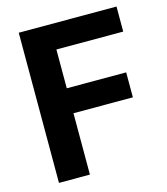

<svg xmlns="http://www.w3.org/2000/svg" viewBox="-107 -794 762 878"><g transform="rotate(-15 274.0 -355.5)"><path d="M491.2 -290.5H210V0H63.5V-710.9H526.4V-592.3H210V-408.7H491.2Z"/></g></svg>

Font: Vazir FD
Style: Bold-FD
Weight: 700
Designer: Saber Rastikerdar
Foundry: Saber Rastikerdar
Version: Version 30.1.0